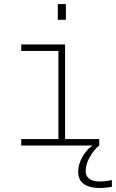

<svg xmlns="http://www.w3.org/2000/svg" viewBox="-20 -720 574 950"><path d="M85 0V-32H269V-468H85V-500H302V-32H471V0ZM533.5 170.5V204.5Q520 207 504.8 208.5Q489.5 210 469.5 210Q442.5 210 419 202.5Q395.5 195 381.2 177.5Q367 160 367 130Q367 104.5 376.8 79.5Q386.5 54.5 402.8 33.5Q419 12.5 438 0H471Q443.5 22 423.8 57.8Q404 93.5 404 126Q404 145.5 414 157Q424 168.5 439.5 173.2Q455 178 471 178Q485 178 496.2 177Q507.5 176 516.8 174.2Q526 172.5 533.5 170.5ZM266 -700H306V-622H266Z"/></svg>

Font: Trispace Thin Thin
Style: Regular
Weight: 250
Version: Version 1.210